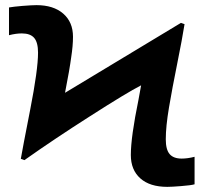

<svg xmlns="http://www.w3.org/2000/svg" viewBox="-20 -717 791 747"><path d="M684 -628 698 -623Q689 -566 669.5 -469.5Q650 -373 637.5 -299Q625 -225 625 -175Q625 -135 640 -117.5Q655 -100 687 -100Q710 -100 737 -107V0Q724 4 685 7Q648 10 631 10Q563 10 526 -23Q489 -56 489 -114Q489 -184 519 -330L529 -385Q474 -357 329 -264Q191 -176 75 -94L61 -99Q67 -135 97.5 -290.5Q128 -446 128 -512Q128 -552 113 -569.5Q98 -587 65 -587Q42 -587 15 -580V-688Q32 -691 67 -694Q105 -697 122 -697Q188 -697 226 -664Q264 -631 264 -574Q264 -539 257 -494Q251 -448 233 -356Z"/></svg>

Font: Libra Sans
Style: Bold
Weight: 700
Foundry: Context Ltd
Version: Version 1.000